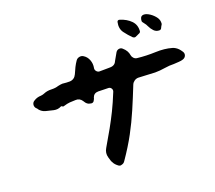

<svg xmlns="http://www.w3.org/2000/svg" viewBox="-93 -743 962 859"><g transform="rotate(-15 388.0 -313.5)"><path d="M603 -556Q603 -549 593 -545Q589 -543 585.5 -540.5Q582 -538 577 -536Q571 -534 564 -539Q547 -553 530 -572Q513 -591 517 -622Q519 -631 529 -629Q561 -622 582 -604Q603 -586 603 -556ZM705 -572Q707 -563 704 -558Q701 -553 698 -544Q695 -537 687 -537Q673 -536 662 -545.5Q651 -555 643 -569Q639 -577 630.5 -585.5Q622 -594 622 -597Q621 -618 632.5 -622Q644 -626 660 -619Q676 -612 689.5 -599Q703 -586 705 -572ZM764 -419Q772 -410 769.5 -399.5Q767 -389 756 -384Q747 -380 735.5 -378.5Q724 -377 712 -375Q691 -374 667.5 -368Q644 -362 621 -360Q600 -359 580 -358.5Q560 -358 542 -357Q532 -356 524 -349.5Q516 -343 513 -334Q495 -274 478 -222.5Q461 -171 439.5 -121Q418 -71 385 -13Q380 -3 370 0Q361 5 351 -3Q349 -5 348 -5Q341 -10 336.5 -15.5Q332 -21 328 -28Q323 -39 320 -48Q312 -69 322 -90Q344 -136 359.5 -170.5Q375 -205 389 -241Q403 -277 418 -326Q420 -334 415 -340.5Q410 -347 402 -347Q391 -346 378.5 -345.5Q366 -345 353 -344Q332 -342 327 -322Q327 -318 325 -314Q320 -297 304 -301Q290 -302 280 -316Q278 -318 277 -320Q264 -336 245 -333Q229 -331 218 -329.5Q207 -328 187 -320Q183 -318 181 -321Q178 -324 174 -322Q159 -312 139.5 -314.5Q120 -317 103 -320Q86 -323 74 -335Q70 -341 64 -345Q57 -353 58 -363Q59 -373 68 -379Q82 -390 101 -392Q111 -394 118 -398Q133 -406 153 -407Q173 -408 186 -414Q191 -416 196.5 -417Q202 -418 207 -419Q220 -419 226.5 -419Q233 -419 242 -420Q264 -423 272 -445Q277 -461 283 -476Q289 -491 296 -503Q301 -512 311.5 -515Q322 -518 331 -513Q347 -505 355.5 -487.5Q364 -470 362 -450Q361 -442 367 -435.5Q373 -429 381 -429Q395 -430 407 -431.5Q419 -433 432 -434Q455 -436 461 -456Q469 -474 478 -493Q483 -502 492.5 -504Q502 -506 509 -500Q530 -485 535 -463Q537 -455 544 -449Q551 -443 560 -443Q603 -442 646 -447.5Q689 -453 724 -446Q739 -443 752 -432Q755 -429 758 -426Q761 -423 764 -419Z"/></g></svg>

Font: Slackside One
Style: Regular
Weight: 400
Version: Version 1.000